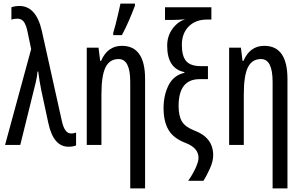

<svg xmlns="http://www.w3.org/2000/svg" viewBox="-20 -800 1668 1060"><path d="M8 0H92L177 -344Q184 -370 187 -405H191Q198 -350 208 -301L247 -120Q275 10 358 10Q383 10 400 3V-68Q387 -63 372 -63Q336 -63 321 -134L211 -629Q180 -767 87 -767Q64 -767 43 -760V-691Q55 -697 75 -697Q101 -697 113.5 -677Q126 -657 133 -620L152 -529Z M653 -547Q574 -547 538 -464H533L524 -537H459V0H540V-279Q540 -382 562.5 -428Q585 -474 635 -474Q699 -474 699 -348V240H781V-364Q781 -547 653 -547ZM605 -606H653Q673 -643 692.5 -688Q712 -733 725 -769V-780H645Q642 -766 634.5 -732.5Q627 -699 618.5 -666Q610 -633 605 -618Z M883 -203Q883 -130 910 -83.5Q937 -37 1002 -12Q1076 16 1076 71Q1076 93 1059.5 128.5Q1043 164 1019 198H1103Q1123 167 1140 128Q1157 89 1157 57Q1157 -40 1054 -79Q1004 -98 985 -128.5Q966 -159 966 -215Q966 -363 1082 -363H1128V-435H1088Q1032 -435 1008 -462.5Q984 -490 984 -552Q984 -616 1022 -654Q1060 -692 1122 -692H1147V-760H891V-690H934Q970 -690 1003 -694Q960 -680 931.5 -640Q903 -600 903 -548Q903 -421 998 -402V-398Q938 -384 910.5 -329Q883 -274 883 -203Z M1439 -547Q1360 -547 1324 -464H1319L1310 -537H1245V0H1326V-279Q1326 -382 1348.5 -428Q1371 -474 1421 -474Q1485 -474 1485 -348V240H1567V-364Q1567 -547 1439 -547Z"/></svg>

Font: Noto Sans Display Condensed
Style: Regular
Weight: 400
Width: 3
Designer: Monotype Design Team
Foundry: Monotype Imaging Inc.
Version: Version 1.900